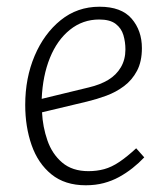

<svg xmlns="http://www.w3.org/2000/svg" viewBox="-20 -537 493 571"><path d="M276 -517Q341 -517 371.5 -481.5Q402 -446 402 -394Q402 -354 387.5 -326.5Q373 -299 349 -281Q325 -263 296.5 -252.5Q268 -242 239 -235L105 -203Q107 -160 121 -119.5Q135 -79 165 -53.5Q195 -28 243 -28Q268 -28 290 -34Q312 -40 335 -55.5Q358 -71 385 -96L409 -69Q393 -52 374 -37Q355 -22 334 -10.5Q313 1 288.5 7.5Q264 14 235 14Q173 14 133 -18.5Q93 -51 74 -105.5Q55 -160 55 -225Q55 -305 83 -371Q111 -437 160.5 -477Q210 -517 276 -517ZM353 -390Q353 -412 347 -432.5Q341 -453 324 -466Q307 -479 275 -479Q226 -479 188 -448.5Q150 -418 128.5 -365Q107 -312 104 -243L244 -277Q278 -285 302 -299.5Q326 -314 339.5 -337Q353 -360 353 -390Z"/></svg>

Font: Literata ExtraLight
Style: Italic
Weight: 250
Italic angle: -2°
Designer: Latin by Veronika Burian and Jose Scaglione. Greek by Irene Vlachou. Cyrillic by Vera Evstafieva
Foundry: TypeTogether
Version: Version 3.002